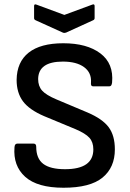

<svg xmlns="http://www.w3.org/2000/svg" viewBox="-20 -869 610 901"><path d="M278 12Q155 12 98 -39.5Q41 -91 48 -178Q49 -195 61 -195H138Q150 -195 150 -180Q150 -125 183 -100Q216 -75 285 -75Q418 -75 418 -168Q418 -202 399.5 -222.5Q381 -243 334 -263L187 -324Q117 -354 87.5 -394Q58 -434 58 -494Q59 -578 114.5 -622Q170 -666 277 -666Q388 -666 451 -618.5Q514 -571 506 -482Q504 -464 494 -464H416Q405 -464 407 -482Q410 -528 374.5 -554Q339 -580 275 -580Q160 -580 159 -498Q159 -465 177.5 -444Q196 -423 246 -402L391 -341Q461 -311 490 -272Q519 -233 519 -168Q519 -83 461 -35.5Q403 12 278 12ZM275 -716 147 -774Q140 -777 140 -784V-841Q140 -852 152 -847L282 -799L412 -847Q424 -852 424 -841V-784Q424 -777 417 -774L290 -716Q282 -713 275 -716Z"/></svg>

Font: Sofia Sans SemiBold
Style: Regular
Weight: 600
Designer: Botio Nikoltchev, Ani Petrova
Foundry: lettersoup
Version: Version 4.101; ttfautohint (v1.8.4.7-5d5b)